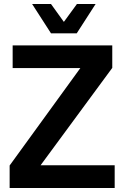

<svg xmlns="http://www.w3.org/2000/svg" viewBox="-20 -936 618 956"><path d="M28 0V-112L380 -597H43V-710H539V-598L182 -113H551V0ZM140 -916H234L298 -827L363 -916H456L362 -770H234Z"/></svg>

Font: Geist SemBd
Style: Regular
Weight: 400
Designer: Basement.studio, Andrés Briganti, Mateo Zaragoza
Foundry: Basement.studio, Vercel, Andrés Briganti, Guido Ferreyra, Mateo Zaragoza
Version: Version 1.401